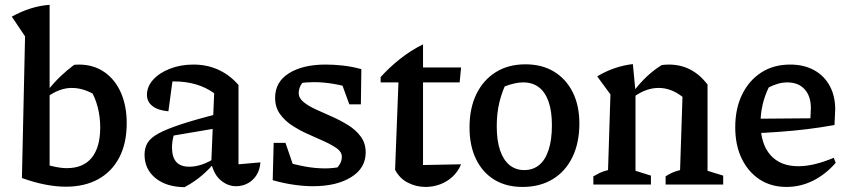

<svg xmlns="http://www.w3.org/2000/svg" viewBox="-20 -766 3529 797"><path d="M71 -27 114 -102Q160 -85 195.5 -76.5Q231 -68 257 -68Q326 -68 361 -111.5Q396 -155 396 -237Q396 -281 385.5 -321.5Q375 -362 354 -397L406 -349Q343 -401 278 -401Q228 -401 178 -365L177 -389Q203 -422 230 -448Q257 -474 288 -497Q293 -497 298 -497.5Q303 -498 307 -498Q368 -498 413 -467Q458 -436 482 -381Q506 -326 506 -255Q506 -171 475 -112Q444 -53 387.5 -22Q331 9 253 9Q213 9 167 0Q121 -9 71 -27ZM71 -27 84 -615 29 -697Q67 -718 106 -730.5Q145 -743 186 -746V-53Z M960 7Q926 7 897 -17Q868 -41 857 -89L869 -379Q801 -428 702 -428Q685 -428 668 -426Q651 -424 635 -421L699 -452L679 -304Q635 -308 612.5 -326Q590 -344 590 -372Q590 -407 616 -435.5Q642 -464 686 -481Q730 -498 783 -498Q840 -498 887.5 -476Q935 -454 970 -413V-84L1061 -92Q1059 -62 1045 -39.5Q1031 -17 1008.5 -5Q986 7 960 7ZM746 11Q670 10 625 -27Q580 -64 580 -124Q580 -152 592.5 -173Q605 -194 638 -212Q671 -230 731.5 -250Q792 -270 887 -294V-235L669 -198L704 -214Q699 -199 696.5 -183.5Q694 -168 694 -154Q694 -114 711.5 -94Q729 -74 766 -74Q792 -74 819.5 -83.5Q847 -93 878 -113V-99Q850 -65 818.5 -38Q787 -11 746 11Z M1279 7Q1243 7 1200.5 1Q1158 -5 1112 -18L1156 -97Q1202 -83 1245 -75Q1288 -67 1329 -67Q1345 -67 1360.5 -68.5Q1376 -70 1392 -73L1356 -51Q1375 -62 1387 -79Q1399 -96 1399 -115Q1399 -135 1379 -149.5Q1359 -164 1327.5 -178.5Q1296 -193 1260.5 -208.5Q1225 -224 1193.5 -244.5Q1162 -265 1142 -293Q1122 -321 1122 -360Q1122 -426 1179.5 -462Q1237 -498 1332 -498Q1365 -498 1402.5 -494Q1440 -490 1480 -479L1450 -397Q1406 -411 1364 -418Q1322 -425 1284 -425Q1269 -425 1254 -424Q1239 -423 1223 -421L1253 -436Q1235 -426 1227.5 -410.5Q1220 -395 1220 -380Q1220 -359 1240 -342.5Q1260 -326 1292 -311.5Q1324 -297 1359 -281.5Q1394 -266 1426 -246Q1458 -226 1478 -198.5Q1498 -171 1498 -133Q1498 -68 1437.5 -30.5Q1377 7 1279 7ZM1112 -18 1116 -173H1165L1218 -19ZM1430 -333 1376 -481 1480 -479 1478 -333Z M1736 -582V-486H1894L1888 -424H1736V-81L1894 -84Q1881 -53 1858 -32Q1835 -11 1806 -0.5Q1777 10 1747 10Q1708 10 1673.5 -7.5Q1639 -25 1620 -61L1634 -424H1560V-446Q1596 -486 1640 -521Q1684 -556 1736 -582Z M2149 10Q2081 10 2032 -20Q1983 -50 1956 -105.5Q1929 -161 1929 -237Q1929 -317 1957.5 -375.5Q1986 -434 2038 -466.5Q2090 -499 2161 -499Q2230 -499 2280 -468.5Q2330 -438 2357.5 -383Q2385 -328 2385 -253Q2385 -173 2356 -113.5Q2327 -54 2274 -22Q2221 10 2149 10ZM2156 -60Q2192 -60 2217.5 -80.5Q2243 -101 2257 -143Q2271 -185 2271 -246Q2271 -305 2257 -344.5Q2243 -384 2216.5 -404Q2190 -424 2152 -424Q2127 -424 2096 -414.5Q2065 -405 2021 -386L2086 -431Q2064 -387 2053 -341.5Q2042 -296 2042 -242Q2042 -182 2056 -141.5Q2070 -101 2095.5 -80.5Q2121 -60 2156 -60Z M2443 0V-34Q2455 -41 2469 -48Q2483 -55 2504 -60L2514 -374L2459 -449Q2529 -491 2607 -500L2618 -386V-57L2682 -37V0ZM2743 0V-34Q2755 -42 2769 -48.5Q2783 -55 2803 -60L2813 -364L2917 -415V-57L2982 -37V0ZM2611 -364 2608 -384Q2634 -419 2663.5 -447Q2693 -475 2727 -496Q2735 -497 2742 -497.5Q2749 -498 2756 -498Q2805 -498 2845 -477.5Q2885 -457 2917 -415L2813 -364Q2766 -401 2714 -401Q2662 -401 2611 -364Z M3245 10Q3181 10 3133.5 -21Q3086 -52 3059 -107.5Q3032 -163 3032 -238Q3032 -315 3060.5 -373.5Q3089 -432 3140 -465Q3191 -498 3260 -498Q3317 -498 3359 -475Q3401 -452 3424 -410Q3447 -368 3447 -312L3444 -247Q3382 -236 3327.5 -229.5Q3273 -223 3218 -219Q3163 -215 3099 -212L3100 -273L3344 -275L3346 -317Q3346 -367 3320 -395.5Q3294 -424 3248 -424Q3229 -424 3209.5 -418.5Q3190 -413 3171 -403Q3154 -368 3145.5 -330.5Q3137 -293 3137 -256Q3137 -169 3178 -122.5Q3219 -76 3294 -76Q3358 -76 3441 -111L3449 -90Q3406 -41 3354 -15.5Q3302 10 3245 10Z"/></svg>

Font: Piazzolla 24pt SemiBold
Style: Regular
Weight: 600
Designer: Juan Pablo del Peral
Foundry: Huerta Tipografica
Version: Version 2.005